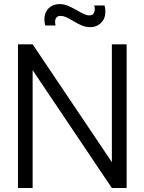

<svg xmlns="http://www.w3.org/2000/svg" viewBox="-20 -942 724 962"><path d="M430.5 -806C450 -806 466 -811 479 -821C505 -840.5 508 -868 508 -884.5C508 -894 506.5 -904 504 -914.5H452C454 -908 455 -902 455 -896.5C455 -890 453.5 -883.5 450 -876C446.5 -868.5 439 -865 427.5 -865C411 -865 395.5 -873 367 -889.5C330.5 -910 307.5 -921.5 279.5 -921.5C260.5 -921.5 244.5 -917 232 -907.5C206 -888.5 202.5 -861.5 202.5 -844C202.5 -834.5 204 -825 206.5 -814.5H258.5C257 -820.5 256 -826.5 256 -832C256 -836 255.5 -862.5 283.5 -862.5C299.5 -862.5 315.5 -855 344 -838.5C380 -817 403 -806 430.5 -806ZM143.5 0V-590.5L540.5 0H614.5V-720H540.5V-129.5L143.5 -720H70V0Z"/></svg>

Font: Vela Sans
Style: Regular
Weight: 400
Designer: Principal design: Mikhail Sharanda - project Manrope.
Design modification: Ravid Balaliev
Foundry: Mikhail Sharanda
Version: Version 1.001